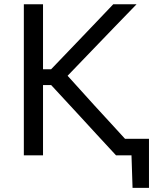

<svg xmlns="http://www.w3.org/2000/svg" viewBox="-20 -733 750 906"><path d="M92.5 0V-713H183V-406H221L338.5 -528.5Q379.5 -571.5 420.2 -614Q461 -656.5 514.5 -713H624.5Q569.5 -656 517 -602Q464.5 -548 413 -494L299 -375.5L426 -235Q459 -199.5 496.8 -158Q534.5 -116.5 570 -78H683V153.5H605.5L600.5 0H527.5Q479.5 -51.5 438 -96.8Q396.5 -142 357 -185L221.5 -331.5H183V0Z"/></svg>

Font: Commissioner
Style: Regular
Weight: 400
Designer: Kostas Bartsokas
Foundry: Kostas Bartsokas
Version: Version 1.000; ttfautohint (v1.8.3)